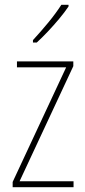

<svg xmlns="http://www.w3.org/2000/svg" viewBox="-20 -784 357 804"><path d="M288 0H33V-22L257 -502H51V-527H287V-507L62 -25H288ZM267 -757Q251 -733 228 -705.5Q205 -678 180.5 -652Q156 -626 134 -606H118V-616Q152 -653 182.5 -690Q213 -727 237 -764H267Z"/></svg>

Font: Noto Sans Khmer Condensed Thin
Style: Regular
Weight: 100
Width: 3
Designer: Danh Hong and the Monotype Design Team
Foundry: Monotype Imaging Inc.
Version: Version 2.004; ttfautohint (v1.8.4.7-5d5b)